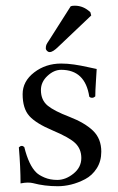

<svg xmlns="http://www.w3.org/2000/svg" viewBox="-20 -641 414 671"><path d="M45.9 -126Q55.7 -135.7 64.9 -127Q80.6 -63.5 106.9 -38.1Q116.2 -28.8 135.7 -20.5Q155.3 -12.2 180.2 -12.2Q209.5 -12.2 236.8 -34.2Q264.2 -56.2 264.2 -88.9Q264.2 -120.1 243.2 -140.6Q223.1 -160.2 164.1 -185.1Q106 -209.5 82.5 -235.6Q59.1 -261.7 59.1 -312Q59.1 -356.9 99.4 -387.9Q139.6 -418.9 193.8 -418.9Q215.8 -418.9 239 -415.5Q262.2 -412.1 286.1 -406.7Q310.1 -401.4 317.9 -399.9Q317.4 -388.7 315.2 -356Q313 -323.2 313 -304.2Q308.6 -299.8 302.5 -299.3Q296.4 -298.8 292 -303.2Q277.8 -397 193.8 -397Q168.5 -397 145.8 -375.7Q123 -354.5 123 -326.2Q123 -291 147 -271.5Q169.9 -252.9 222.2 -232.9Q276.4 -211.9 305.2 -184.1Q334 -156.2 334 -110.8Q334 -77.6 318.1 -52.7Q302.2 -27.8 277.6 -14.9Q252.9 -2 228.8 3.9Q204.6 9.8 182.1 9.8Q135.7 9.8 95.2 -1Q88.4 -2.9 76.2 -2.9Q66.4 -2.9 51.8 0Q51.8 -55.7 45.9 -126ZM227.1 -619.1Q232.9 -621.1 241.2 -621.1Q272 -621.1 295.9 -598.1L298.8 -586.9L184.1 -478Q165 -459 153.8 -459Q148.4 -459 144.3 -463.1Q140.1 -467.3 140.1 -472.2Q140.1 -480 142.1 -484.6Q144 -489.3 151.4 -500Z"/></svg>

Font: Linux Libertine Display G
Style: Regular
Weight: 400
Designer: Philipp H. Poll
Foundry: Philipp H. Poll
Version: Version 5.0.9